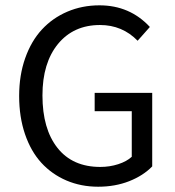

<svg xmlns="http://www.w3.org/2000/svg" viewBox="-20 -688 657 720"><path d="M348.1 12.2Q283.7 12.2 229 -11.2Q174.3 -34.7 135 -77.6Q95.7 -120.6 73.7 -185.1Q51.8 -249.5 51.8 -328.1Q51.8 -405.8 74.5 -470Q97.2 -534.2 137.2 -577.4Q177.2 -620.6 232.7 -644.3Q288.1 -668 353 -668Q466.8 -668 542 -586.9L496.1 -535.2Q438.5 -594.2 355 -594.2Q255.9 -594.2 197.5 -523.2Q139.2 -452.1 139.2 -330.1Q139.2 -204.6 195.6 -133.3Q252 -62 356 -62Q391.6 -62 423.3 -72.3Q455.1 -82.5 474.1 -100.1V-271H335V-339.8H550.8V-64Q517.1 -29.3 464.4 -8.5Q411.6 12.2 348.1 12.2Z"/></svg>

Font: Source Sans Pro
Style: Regular
Weight: 400
Designer: Paul D. Hunt
Foundry: Adobe Systems Incorporated
Version: Version 3.006;hotconv 1.0.111;makeotfexe 2.5.65597